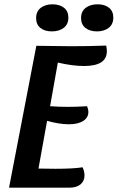

<svg xmlns="http://www.w3.org/2000/svg" viewBox="-20 -873 547 893"><path d="M477 -635Q477 -566 371 -566Q317 -566 249 -582L213 -379Q253 -376 296 -376Q338 -376 385 -379Q391 -364 391 -352Q391 -326 367 -310.5Q343 -295 300 -295Q256 -295 199 -311L159 -89Q185 -88 237 -88Q323 -88 364 -95Q373 -76 373 -57Q373 -31 354.5 -15.5Q336 0 301 0H22L149 -660Q259 -658 312 -658Q392 -658 474 -661Q477 -646 477 -635ZM298 -791Q298 -760 276.5 -743.5Q255 -727 221 -727Q188 -727 168 -743Q148 -759 148 -789Q148 -820 169.5 -836.5Q191 -853 224 -853Q257 -853 277.5 -837Q298 -821 298 -791ZM507 -791Q507 -760 485.5 -743.5Q464 -727 431 -727Q398 -727 377.5 -743Q357 -759 357 -789Q357 -820 378.5 -836.5Q400 -853 434 -853Q467 -853 487 -837Q507 -821 507 -791Z"/></svg>

Font: Sansita
Style: Italic
Weight: 400
Italic angle: -11°
Designer: Pablo Cosgaya
Foundry: Omnibus-Type
Version: Version 1.006